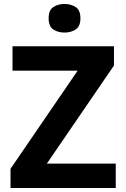

<svg xmlns="http://www.w3.org/2000/svg" viewBox="-20 -947 634 967"><path d="M563 0H33V-97L371 -591H43V-714H554V-617L216 -123H563ZM305 -927Q337 -927 361 -911.5Q385 -896 385 -855Q385 -814 361 -798.5Q337 -783 305 -783Q272 -783 248.5 -798.5Q225 -814 225 -855Q225 -896 248.5 -911.5Q272 -927 305 -927Z"/></svg>

Font: Noto Sans Syriac
Style: Bold
Weight: 700
Designer: Patrick Giasson and the Monotype Design Team
Foundry: Monotype Imaging Inc.
Version: Version 3.000; ttfautohint (v1.8.4.7-5d5b)